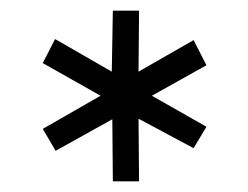

<svg xmlns="http://www.w3.org/2000/svg" viewBox="-20 -821 464 359"><path d="M191 -482 190 -598 84 -539 60 -580 168 -642 60 -703 83 -748 189 -687 191 -801H240L239 -687L342 -746L366 -699L264 -642L366 -584L342 -544L239 -599L240 -482Z"/></svg>

Font: Wittgenstein Semibold
Style: Regular
Weight: 600
Designer: Jörg Drees
Foundry: Jörg Drees
Version: Version 1.303; ttfautohint (v1.8.4.7-5d5b)